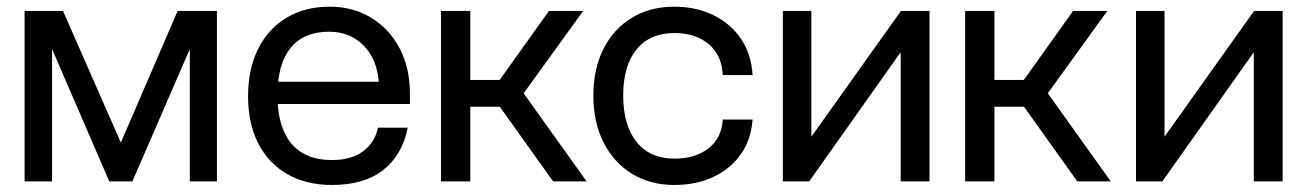

<svg xmlns="http://www.w3.org/2000/svg" viewBox="-20 -532 3834 563"><path d="M368.1 0 536.6 -388.1V0H616.1V-500H500.9L334.4 -113.9L164.7 -500H52.1V0H132.7V-388.1L300.5 0Z M707.4 -249.8Q707.4 -169.4 737.4 -111.1Q767.4 -52.9 822.6 -21.3Q877.9 10.4 953.2 10.4Q1048.4 10.4 1104.1 -33.8Q1159.9 -78 1175.7 -157.6H1088.3Q1079.3 -114.1 1044.8 -88.4Q1010.3 -62.7 952.7 -62.7Q875.1 -62.7 834.4 -111.2Q793.6 -159.7 793.6 -253Q793.6 -344.1 832.2 -391.6Q870.9 -439 945.1 -439Q1005.6 -439 1045.4 -399.3Q1085.1 -359.5 1090.8 -292.4H786.4V-227.1H1182V-257.3Q1182 -332.9 1151.9 -390.2Q1121.7 -447.5 1068.6 -479.9Q1015.5 -512.4 946.9 -512.4Q874.5 -512.4 820.6 -480.2Q766.6 -448 737 -388.9Q707.4 -329.9 707.4 -249.8Z M1417.4 -258.6 1589.7 -500H1690.1L1510.7 -251.9L1511.5 -264L1700.2 0H1602ZM1273.1 -500H1359V-297.7H1473.2L1472.6 -219H1359V0H1273.1Z M1719.9 -252Q1719.9 -173.3 1749.8 -114.2Q1779.8 -55.1 1833.2 -22.4Q1886.6 10.4 1957.2 10.4Q2021 10.4 2071.1 -12.9Q2121.2 -36.1 2151.9 -79.1Q2182.5 -122 2186.7 -181.5H2099.3Q2096.3 -127.1 2057.6 -97Q2019 -66.9 1957.2 -66.9Q1886.2 -66.9 1846.8 -115.5Q1807.4 -164.1 1807.4 -252Q1807.4 -339.3 1846.6 -387.2Q1885.9 -435.1 1957.2 -435.1Q2019.5 -435.1 2058.2 -402.6Q2096.9 -370.1 2099.3 -311.9H2186.7Q2183.4 -373.1 2152.9 -418Q2122.5 -462.9 2071.8 -487.6Q2021.1 -512.4 1957.2 -512.4Q1886.5 -512.4 1833.1 -480.1Q1779.6 -447.7 1749.8 -389.2Q1719.9 -330.6 1719.9 -252Z M2359.2 -500H2275.6V0H2352.7L2621 -378.9V0H2705.6V-500H2621.9L2359.2 -131.2Z M2954.4 -258.6 3126.7 -500H3227.1L3047.7 -251.9L3048.5 -264L3237.2 0H3139ZM2810.1 -500H2896V-297.7H3010.2L3009.6 -219H2896V0H2810.1Z M3394.7 -500H3311.1V0H3388.2L3656.5 -378.9V0H3741.1V-500H3657.4L3394.7 -131.2Z"/></svg>

Font: Overused Grotesk Light
Style: Regular
Weight: 300
Designer: RandomMaerks
Version: Version 0.005